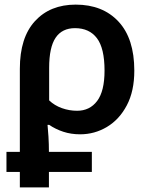

<svg xmlns="http://www.w3.org/2000/svg" viewBox="-20 -572 656 832"><path d="M66 240V173H8V86H66V-274Q66 -409 131.5 -480.5Q197 -552 308 -552Q425 -552 493.5 -478.5Q562 -405 562 -266Q562 -177 529.5 -115.5Q497 -54 443.5 -22Q390 10 327 10Q288 10 254.5 -1Q221 -12 193 -31H186Q188 -12 190 20Q192 52 192 86H378V173H192V240ZM314 -92Q369 -92 401 -134.5Q433 -177 433 -266Q433 -363 400 -406.5Q367 -450 305 -450Q249 -450 221 -408.5Q193 -367 193 -278V-137Q216 -115 248 -103.5Q280 -92 314 -92Z"/></svg>

Font: Noto Sans SemiBold
Style: Regular
Weight: 600
Designer: Monotype Design Team
Foundry: Monotype Imaging Inc.
Version: Version 2.007